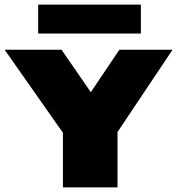

<svg xmlns="http://www.w3.org/2000/svg" viewBox="-48 -810 766 830"><path d="M224 0V-320L269 -172L-28 -595H218L378 -363H312L468 -595H698L415 -172L460 -318V0ZM117 -665V-790H561V-665Z"/></svg>

Font: Encode Sans SC Expanded Black
Style: Regular
Weight: 900
Width: 7
Designer: Multiple Designers
Foundry: Impallari Type
Version: Version 3.002